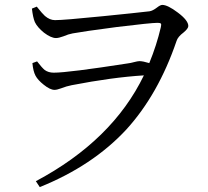

<svg xmlns="http://www.w3.org/2000/svg" viewBox="-20 -719 847 782"><path d="M142 43 126 19Q438 -147 566 -412Q437 -404 272 -372Q251 -368 228 -359Q212 -353 202 -353Q184 -353 158 -374Q134 -393 124.5 -411Q115 -429 112 -462L131 -469Q151 -443 162 -434Q177 -423 199 -423Q258 -423 502 -461Q511 -462 526 -466Q541 -470 548 -470Q562 -470 588 -462Q618 -535 635 -608Q638 -620 635 -623Q632 -626 622 -626Q595 -626 456 -609Q319 -591 276 -583Q259 -580 238 -571Q219 -564 208 -564Q188 -564 159 -586Q132 -608 122 -629Q114 -648 110 -684L130 -692Q131 -691 133 -688Q152 -664 163 -654Q183 -637 204 -637Q240 -637 399 -653Q529 -666 589 -673Q602 -675 619 -688Q633 -699 641 -699Q663 -699 704 -668Q747 -636 747 -613Q747 -603 728 -587Q704 -569 699 -552Q625 -335 495 -192Q358 -44 142 43Z"/></svg>

Font: Cactus Classical Serif
Style: Regular
Weight: 400
Designer: Henry Chan (via Glyphwiki)、田海東、宇文滿月
Foundry: Moonlit Owen
Version: Version 1.000